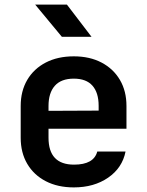

<svg xmlns="http://www.w3.org/2000/svg" viewBox="-20 -805 640 835"><path d="M301 10Q231 10 179 -17Q127 -44 98.5 -92.5Q70 -141 70 -206V-344Q70 -409 98.5 -457.5Q127 -506 179 -533Q231 -560 301 -560Q370 -560 421.5 -533Q473 -506 501.5 -457.5Q530 -409 530 -344V-245H191V-206Q191 -89 302 -89Q388 -89 403 -146H526Q512 -75 450.5 -32.5Q389 10 301 10ZM191 -344V-323L409 -324V-345Q409 -402 382 -432.5Q355 -463 301 -463Q246 -463 218.5 -432Q191 -401 191 -344ZM249 -645 133 -785H271L378 -645Z"/></svg>

Font: NKDuy Mono
Style: Bold
Weight: 700
Monospace: yes
Designer: NKDuy
Foundry: NKDuy
Version: Version 2.251; ttfautohint (v1.8.4.7-5d5b)